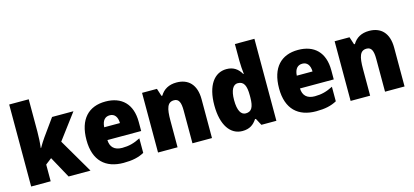

<svg xmlns="http://www.w3.org/2000/svg" viewBox="-63 -1235 3705 1719"><g transform="rotate(-15 1789.5 -375.0)"><path d="M241 -460V-760H60V0H241V-155L298 -199L407 0H610L424 -318L600 -553H402L288 -394C272 -372 250 -336 235 -310H232C238 -356 241 -413 241 -460Z M898 -563C743 -563 646 -467 646 -273C646 -81 750 10 915 10C999 10 1055 -3 1107 -31V-166C1049 -136 1000 -123 938 -123C865 -123 829 -161 827 -225H1140V-310C1140 -476 1048 -563 898 -563ZM904 -434C949 -434 974 -400 975 -343H829C833 -408 863 -434 904 -434Z M1557 -563C1486 -563 1436 -534 1405 -482H1397L1374 -553H1236V0H1417V-246C1417 -362 1433 -415 1495 -415C1540 -415 1555 -377 1555 -304V0H1736V-360C1736 -497 1665 -563 1557 -563Z M2017 10C2085 10 2122 -19 2152 -64H2160L2194 0H2333V-760H2152V-603C2152 -566 2156 -518 2160 -482H2155C2126 -532 2085 -563 2020 -563C1907 -563 1832 -461 1832 -277C1832 -93 1906 10 2017 10ZM2086 -135C2043 -135 2015 -179 2015 -276C2015 -370 2043 -415 2085 -415C2143 -415 2162 -370 2162 -282V-261C2161 -174 2141 -135 2086 -135Z M2683 -563C2528 -563 2431 -467 2431 -273C2431 -81 2535 10 2700 10C2784 10 2840 -3 2892 -31V-166C2834 -136 2785 -123 2723 -123C2650 -123 2614 -161 2612 -225H2925V-310C2925 -476 2833 -563 2683 -563ZM2689 -434C2734 -434 2759 -400 2760 -343H2614C2618 -408 2648 -434 2689 -434Z M3342 -563C3271 -563 3221 -534 3190 -482H3182L3159 -553H3021V0H3202V-246C3202 -362 3218 -415 3280 -415C3325 -415 3340 -377 3340 -304V0H3521V-360C3521 -497 3450 -563 3342 -563Z"/></g></svg>

Font: Noto Sans Arabic UI SmCn Bk
Style: Regular
Weight: 900
Width: 4
Designer: Monotype Design Team, Nadine Chahine and Nizar Qandah
Foundry: Monotype Imaging Inc.
Version: Version 2.010